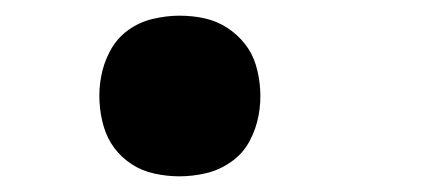

<svg xmlns="http://www.w3.org/2000/svg" viewBox="-20 -217 540 245"><path d="M209 8Q193 8 177 4.5Q161 1 148 -7.5Q135 -16 126 -28Q117 -40 112.5 -55Q108 -70 107 -86.5Q106 -103 109 -119Q112 -136 120.5 -152Q129 -168 143.5 -178.5Q158 -189 175.5 -193Q193 -197 209 -197Q226 -197 241.5 -193.5Q257 -190 270 -181.5Q283 -173 292.5 -161Q302 -149 306.5 -134Q311 -119 312 -102.5Q313 -86 310 -70Q307 -53 298.5 -37Q290 -21 275 -10.5Q260 0 243 4Q226 8 209 8Z"/></svg>

Font: Iosevka Curly Slab XBdObl
Style: Regular
Weight: 800
Italic angle: -9°
Monospace: yes
Designer: Belleve Invis
Foundry: Belleve Invis
Version: Version 11.1.0; ttfautohint (v1.8.3)